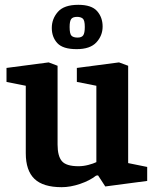

<svg xmlns="http://www.w3.org/2000/svg" viewBox="-20 -765 640 797"><path d="M236 12Q159 12 123 -22.5Q87 -57 87 -129V-409L7 -425V-483L182 -506L219 -492V-165Q219 -117 237 -96Q255 -75 306 -75Q326 -75 347 -80.5Q368 -86 380 -92V-409L299 -425V-483L474 -506L512 -492V-88L591 -72V-14L417 9L387 -37L379 -36Q352 -15 312 -1.5Q272 12 236 12ZM298 -561Q241 -561 218 -586Q195 -611 195 -649Q195 -687 220.5 -716Q246 -745 305 -745Q360 -745 383 -719Q406 -693 406 -655Q406 -617 380 -589Q354 -561 298 -561ZM302 -609Q319 -609 325.5 -618.5Q332 -628 332 -653Q332 -681 323.5 -688Q315 -695 300 -695Q282 -695 275.5 -686Q269 -677 269 -653Q269 -624 277 -616.5Q285 -609 302 -609Z"/></svg>

Font: Faustina
Style: Bold
Weight: 700
Designer: Alfonso Garcia
Foundry: http://www.omnibus-type.com
Version: Version 1.200